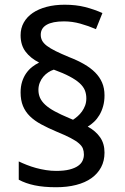

<svg xmlns="http://www.w3.org/2000/svg" viewBox="-20 -785 526 810"><path d="M66.9 -395Q66.9 -419.9 73.2 -440.2Q79.6 -460.4 90.6 -476.1Q101.6 -491.7 115.7 -502.7Q129.9 -513.7 145 -521Q108.4 -539.6 87.6 -567.4Q66.9 -595.2 66.9 -636.2Q66.9 -666 80.3 -689.9Q93.8 -713.9 118.2 -730.5Q142.6 -747.1 176.8 -756.1Q210.9 -765.1 252.9 -765.1Q300.3 -765.1 338.6 -755.4Q377 -745.6 412.1 -730L384.8 -662.1Q353 -675.8 318.8 -685.3Q284.7 -694.8 250 -694.8Q201.7 -694.8 176.8 -680.4Q151.9 -666 151.9 -638.2Q151.9 -625 157.7 -613.8Q163.6 -602.5 177.5 -591.8Q191.4 -581.1 214.6 -569.6Q237.8 -558.1 272 -543.9Q307.1 -530.3 334.7 -514.4Q362.3 -498.5 381.3 -479.5Q400.4 -460.4 410.6 -436.8Q420.9 -413.1 420.9 -382.8Q420.9 -357.4 415 -336.7Q409.2 -315.9 399.2 -299.3Q389.2 -282.7 376.5 -270.8Q363.8 -258.8 350.1 -251Q383.8 -232.4 402.3 -205.8Q420.9 -179.2 420.9 -141.1Q420.9 -106.4 406.5 -79.3Q392.1 -52.2 365.7 -33.4Q339.4 -14.6 301.5 -4.9Q263.7 4.9 216.8 4.9Q164.1 4.9 126 -3.2Q87.9 -11.2 59.1 -26.9V-104Q74.2 -96.7 92.8 -89.4Q111.3 -82 131.8 -76.4Q152.3 -70.8 174.1 -67.4Q195.8 -64 216.8 -64Q250.5 -64 273.2 -69.8Q295.9 -75.7 309.3 -85.2Q322.8 -94.7 328.4 -107.2Q334 -119.6 334 -132.8Q334 -147 329.8 -158Q325.7 -168.9 313.2 -179.9Q300.8 -190.9 277.8 -202.9Q254.9 -214.8 217.8 -230Q182.1 -245.1 154.1 -260.3Q126 -275.4 106.4 -294.4Q86.9 -313.5 76.9 -337.9Q66.9 -362.3 66.9 -395ZM142.1 -405.8Q142.1 -387.7 148.9 -372.3Q155.8 -356.9 171.1 -342.8Q186.5 -328.6 211.2 -315.2Q235.8 -301.8 271 -287.1L288.1 -279.8Q297.9 -286.1 307.9 -294.9Q317.9 -303.7 325.9 -314.9Q334 -326.2 339.1 -339.8Q344.2 -353.5 344.2 -370.1Q344.2 -388.7 337.9 -404.3Q331.5 -419.9 315.7 -434.3Q299.8 -448.7 273.4 -462.6Q247.1 -476.6 207 -491.2Q194.8 -487.3 183.3 -479.7Q171.9 -472.2 162.6 -461.2Q153.3 -450.2 147.7 -436Q142.1 -421.9 142.1 -405.8Z"/></svg>

Font: Droid Sans
Style: Regular
Weight: 400
Foundry: Ascender Corporation
Version: Version 1.00 build 114